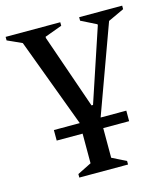

<svg xmlns="http://www.w3.org/2000/svg" viewBox="-130 -533 738 845"><g transform="rotate(-15 239.5 -110.0)"><path d="M73 48V0H191L40 -405L-26 -435V-451H223V-435L144 -406V-400L261 -62H268L379 -395V-400L309 -435V-451H505V-435L432 -401L286 0H403V48H285V183L349 215V231H127V215L191 183V48Z"/></g></svg>

Font: Spectral Medium
Style: Regular
Weight: 500
Designer: Jean-Baptiste Levee
Foundry: Production Type
Version: Version 2.001